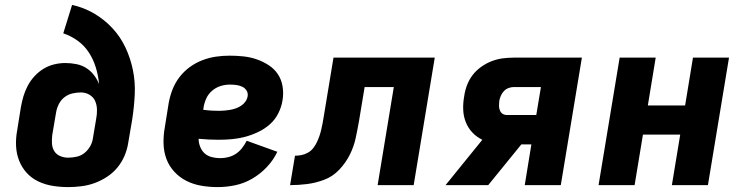

<svg xmlns="http://www.w3.org/2000/svg" viewBox="-20 -755 3040 783"><path d="M258 8Q226 8 195 3Q164 -2 136.5 -15Q109 -28 89 -50Q69 -72 58 -100Q47 -128 45.5 -159.5Q44 -191 50 -223L65 -317Q69 -340 75.5 -362Q82 -384 93 -405Q104 -426 120.5 -444Q137 -462 157.5 -474.5Q178 -487 201 -492.5Q224 -498 246 -498Q269 -498 291.5 -493.5Q314 -489 332 -477.5Q350 -466 363 -449Q376 -432 384 -412Q381 -446 371 -479Q361 -512 343 -540Q325 -568 298 -588Q271 -608 238 -619L274 -735Q323 -724 364.5 -699.5Q406 -675 438.5 -640Q471 -605 491.5 -561.5Q512 -518 522 -469.5Q532 -421 529.5 -369.5Q527 -318 519 -267L503 -173Q499 -146 488 -120Q477 -94 459 -72Q441 -50 416.5 -34Q392 -18 366 -8.5Q340 1 312 4.5Q284 8 258 8ZM258 -112Q275 -112 293 -116Q311 -120 325 -131.5Q339 -143 348 -159Q357 -175 359 -192L372 -269Q376 -289 375.5 -308Q375 -327 368 -343Q361 -359 345 -368.5Q329 -378 310 -378Q293 -378 275.5 -374Q258 -370 243.5 -359Q229 -348 220.5 -331.5Q212 -315 209 -298L193 -204Q191 -186 192 -169Q193 -152 201.5 -138.5Q210 -125 225.5 -118.5Q241 -112 258 -112Z M867 8Q834 8 801.5 2.5Q769 -3 741 -17Q713 -31 691.5 -54Q670 -77 659 -106Q648 -135 647 -168.5Q646 -202 652 -235L668 -335Q673 -363 683.5 -390Q694 -417 712 -440.5Q730 -464 754 -481.5Q778 -499 805.5 -509.5Q833 -520 861 -524Q889 -528 916 -528Q945 -528 973 -525Q1001 -522 1027 -513Q1053 -504 1076 -489Q1099 -474 1113.5 -452Q1128 -430 1132.5 -402Q1137 -374 1132 -345Q1128 -319 1115 -293Q1102 -267 1080.5 -248Q1059 -229 1032.5 -216.5Q1006 -204 979.5 -197Q953 -190 926 -187.5Q899 -185 872 -185Q852 -185 831.5 -186Q811 -187 790 -189Q790 -172 796.5 -156Q803 -140 814.5 -129.5Q826 -119 843 -114.5Q860 -110 878 -110Q894 -110 910.5 -114Q927 -118 941.5 -127.5Q956 -137 967 -151Q978 -165 986 -181L1111 -136Q1095 -102 1068 -73.5Q1041 -45 1008 -26Q975 -7 939 0.5Q903 8 867 8ZM873 -303Q884 -303 895.5 -304Q907 -305 918.5 -307Q930 -309 941.5 -313Q953 -317 963.5 -324Q974 -331 981 -341Q988 -351 990 -363Q992 -376 985 -386.5Q978 -397 966.5 -402Q955 -407 942.5 -408.5Q930 -410 917 -410Q898 -410 879 -404Q860 -398 844.5 -384.5Q829 -371 821 -353Q813 -335 810 -316L809 -307Q824 -305 840.5 -304Q857 -303 873 -303Z M1163 0 1183 -120Q1196 -120 1209 -122.5Q1222 -125 1235 -132Q1248 -139 1257 -150.5Q1266 -162 1272 -174.5Q1278 -187 1282.5 -200Q1287 -213 1290 -226Q1293 -239 1295.5 -252Q1298 -265 1300 -278L1340 -520H1753L1667 0H1520L1586 -400H1467L1444 -261Q1438 -227 1430.5 -192Q1423 -157 1406.5 -124Q1390 -91 1363.5 -63Q1337 -35 1302.5 -22Q1268 -9 1233 -4.5Q1198 0 1163 0Z M1797 0 1947 -185Q1924 -196 1906.5 -214.5Q1889 -233 1879.5 -257Q1870 -281 1869 -308Q1868 -335 1873 -362Q1876 -385 1884.5 -407.5Q1893 -430 1907.5 -449Q1922 -468 1942.5 -482.5Q1963 -497 1985 -505.5Q2007 -514 2030 -517Q2053 -520 2076 -520H2353L2267 0H2120L2147 -166H2106L1971 0ZM2047 -286H2167L2186 -400H2075Q2065 -400 2054 -396Q2043 -392 2035 -383.5Q2027 -375 2022.5 -364.5Q2018 -354 2016 -343Q2015 -333 2015 -323.5Q2015 -314 2018.5 -305Q2022 -296 2029.5 -291Q2037 -286 2047 -286Z M2421 0 2507 -520H2654L2622 -325H2774L2806 -520H2953L2867 0H2720L2754 -206H2602L2568 0Z"/></svg>

Font: Iosevka Heavy Extended
Style: Italic
Weight: 900
Width: 7
Italic angle: -9°
Monospace: yes
Designer: Belleve Invis
Foundry: Belleve Invis
Version: Version 32.5.0; ttfautohint (v1.8.4)